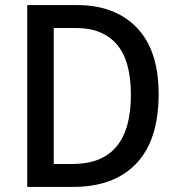

<svg xmlns="http://www.w3.org/2000/svg" viewBox="-20 -734 699 754"><path d="M603 -365Q603 -184 515.5 -92Q428 0 267 0H87V-714H283Q432 -714 517.5 -625Q603 -536 603 -365ZM494 -361Q494 -496 438.5 -560Q383 -624 279 -624H191V-90H265Q494 -90 494 -361Z"/></svg>

Font: Noto Sans Gurmukhi SemiCondensed Medium
Style: Regular
Weight: 500
Width: 4
Designer: Jelle Bosma - Monotype Design Team
Foundry: Monotype Imaging Inc.
Version: Version 2.004; ttfautohint (v1.8.4.7-5d5b)